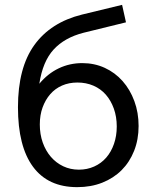

<svg xmlns="http://www.w3.org/2000/svg" viewBox="-20 -761 630 791"><path d="M324 -626Q246 -606 201 -557Q156 -508 142 -416Q177 -458 222 -479.5Q267 -501 319 -501Q369 -501 411.5 -481.5Q454 -462 485 -427Q516 -392 533.5 -344.5Q551 -297 551 -242Q551 -186 532.5 -139.5Q514 -93 481 -60Q448 -27 401.5 -8.5Q355 10 298 10Q178 10 116 -74Q54 -158 54 -319Q54 -482 121.5 -575.5Q189 -669 318 -701L483 -741L499 -669ZM144 -248Q144 -208 156 -174Q168 -140 189.5 -115Q211 -90 240.5 -76Q270 -62 305 -62Q339 -62 368 -75Q397 -88 417.5 -111.5Q438 -135 449.5 -168Q461 -201 461 -240Q461 -280 449 -313.5Q437 -347 416 -371Q395 -395 365 -408Q335 -421 299 -421Q264 -421 235.5 -408.5Q207 -396 187 -373Q167 -350 155.5 -318.5Q144 -287 144 -248Z"/></svg>

Font: PTCRaleway Medium
Style: Regular
Weight: 500
Designer: Matt McInerney, Pablo Impallari, Rodrigo Fuenzalida
Foundry: Matt McInerney, Pablo Impallari, Rodrigo Fuenzalida
Version: Version 3.000g; ttfautohint (v1.5) -l 8 -r 28 -G 28 -x 14 -D